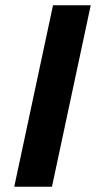

<svg xmlns="http://www.w3.org/2000/svg" viewBox="-20 -708 364 728"><path d="M34 0 181 -688H324L177 0Z"/></svg>

Font: Saira SemiBold
Style: Italic
Weight: 600
Italic angle: -12°
Designer: Hector Gatti with collaboration of the Omnibus-Type team
Foundry: Omnibus-Type
Version: Version 1.100; ttfautohint (v1.8.3)